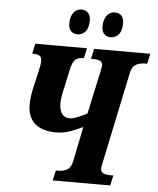

<svg xmlns="http://www.w3.org/2000/svg" viewBox="-60 -967 836 1018"><g transform="rotate(5 358.0 -458.0)"><path d="M271 -54H282Q312 -54 332 -66Q352 -78 359 -114L396 -296Q353 -276 321.5 -265.5Q290 -255 251 -255Q102 -258 102 -393Q102 -437 119 -503L127 -539L132 -559Q143 -607 143 -624Q143 -645 132 -652.5Q121 -660 100 -660H92L104 -714H379L367 -660H360Q336 -660 321.5 -647Q307 -634 298 -593L279 -504Q264 -444 264 -412Q264 -375 278.5 -355.5Q293 -336 317 -336Q335 -336 353 -343Q371 -350 388 -358Q405 -366 412 -370L461 -597Q467 -625 467 -628Q467 -647 454 -653.5Q441 -660 416 -660H405L417 -714H716L704 -660H693Q663 -660 643 -648Q623 -636 616 -600L515 -119Q509 -95 509 -86Q509 -67 523.5 -60.5Q538 -54 566 -54H577L565 0H259ZM274 -837Q274 -873 290 -894.5Q306 -916 333 -916Q355 -916 368 -902Q381 -888 381 -861Q381 -821 363.5 -802Q346 -783 323 -783Q300 -783 287 -796.5Q274 -810 274 -837ZM451 -837Q451 -872 467 -894Q483 -916 510 -916Q533 -916 545.5 -902.5Q558 -889 558 -861Q558 -821 540.5 -802Q523 -783 500 -783Q477 -783 464 -796.5Q451 -810 451 -837Z"/></g></svg>

Font: Noto Serif CondExtraBold
Style: Italic
Weight: 800
Width: 3
Italic angle: -12°
Designer: Monotype Design Team
Foundry: Monotype Imaging Inc.
Version: Version 1.001